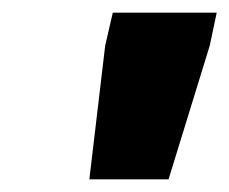

<svg xmlns="http://www.w3.org/2000/svg" viewBox="-20 -708 362 303"><path d="M121 -425 146 -636 158 -688H322L311 -636L246 -425Z"/></svg>

Font: Saira ExtraBold
Style: Italic
Weight: 800
Italic angle: -12°
Designer: Hector Gatti with collaboration of the Omnibus-Type team
Foundry: Omnibus-Type
Version: Version 1.100; ttfautohint (v1.8.3)